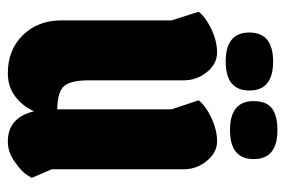

<svg xmlns="http://www.w3.org/2000/svg" viewBox="-139 -589 728 490"><g transform="rotate(90 225.0 -344.0)"><path d="M412 -449V-112L434 -61Q430 -54 423 -44Q416 -34 392 -17Q368 0 341 0Q280 0 264 -67Q252 -39 227 -19.5Q202 0 167 0Q107 0 69.5 -38.5Q32 -77 32 -137V-418L10 -487Q24 -505 54.5 -519.5Q85 -534 114 -534Q143 -534 164 -508Q185 -482 185 -449V-206Q185 -163 198.5 -145Q212 -127 259 -126V-418L236 -487Q250 -505 281 -519.5Q312 -534 340.5 -534Q369 -534 390.5 -508Q412 -482 412 -449ZM137 -677Q211 -677 211 -616.5Q211 -556 137 -556Q63 -556 63 -616.5Q63 -677 137 -677ZM312 -688Q386 -688 386 -627.5Q386 -567 312 -567Q238 -567 238 -627Q238 -660 256.5 -674Q275 -688 312 -688Z"/></g></svg>

Font: Chela One
Style: Regular
Weight: 400
Designer: Miguel Hernandez
Foundry: LatinoType
Version: Version 1.001